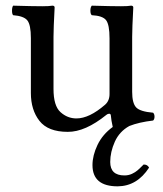

<svg xmlns="http://www.w3.org/2000/svg" viewBox="-20 -451 571 671"><path d="M501 134.8Q459 199.7 391.1 200.2Q303.2 200.2 303.2 126Q303.2 92.3 320.8 55.4Q338.4 18.6 374 -7.3Q368.7 -30.8 367.2 -48.8Q366.2 -53.7 361.1 -53.5Q356 -53.2 352.1 -49.8Q277.8 10.3 216.8 9.8Q147.9 9.8 117.9 -28.6Q87.9 -66.9 87.9 -126V-317.9Q87.9 -364.7 75.4 -379.9Q63 -395 25.9 -397.9Q22 -401.9 22 -413.8Q22 -425.8 25.9 -431.2Q93.8 -429.2 127.9 -429.2Q152.8 -429.2 163.1 -431.2Q170.9 -431.2 170.9 -424.8Q167 -351.6 167 -321.8V-140.1Q167 -81.1 191.4 -59.1Q215.8 -37.1 247.1 -37.1Q292 -37.1 347.2 -85Q363.3 -99.1 362.8 -124V-316.9Q362.8 -364.7 350.8 -380.4Q338.9 -396 300.8 -397.9Q295.9 -401.9 295.9 -413.8Q295.9 -425.8 300.8 -431.2Q368.7 -429.2 402.8 -429.2Q427.7 -429.2 438 -431.2Q445.8 -431.2 445.8 -424.8Q441.9 -351.6 441.9 -321.8V-129.9Q441.9 -90.8 455.6 -75.9Q469.2 -61 515.1 -57.1Q520 -52.2 520 -43.2Q520 -34.2 515.1 -29.8Q465.3 -23.9 432.1 -10.7Q397.5 8.3 381.3 44.2Q365.2 80.1 365.2 115.2Q365.2 162.1 415 162.1Q429.2 162.1 441.2 156.5Q453.1 150.9 460.4 144.5Q467.8 138.2 481.9 124Q495.1 123.5 501 134.8Z"/></svg>

Font: Linux Libertine
Style: Regular
Weight: 400
Designer: Philipp H. Poll
Foundry: Philipp H. Poll
Version: Version 5.3.0 ; ttfautohint (v0.9)